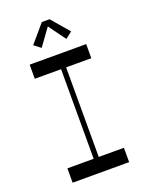

<svg xmlns="http://www.w3.org/2000/svg" viewBox="-164 -985 834 1070"><g transform="rotate(-20 252.5 -450.0)"><path d="M232 -650.5H262V-58.5H232ZM411.4 -85.1V0H76.2V-85.1ZM411.4 -700V-616.4H76.2V-700ZM131.6 -795 221.1 -900H266.9L357 -795L317.4 -765L230.9 -883.6H257.1L171.2 -765Z"/></g></svg>

Font: Space Cowgirl
Style: Regular
Weight: 400
Designer: Valery Marier
Foundry: Valery Marier
Version: Version 1.000